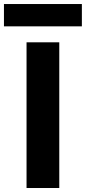

<svg xmlns="http://www.w3.org/2000/svg" viewBox="-49 -942 430 962"><path d="M84 0V-730H248V0ZM-29.2 -810V-921.8H361.2V-810Z"/></svg>

Font: SVN-Sora Variable
Style: Regular
Weight: 400
Designer: Jonathan Barnbrook, Julián Moncada
Foundry: Barnbrook Fonts
Version: Version 2.000 - Viet hoa boi STYLEno.1 Fonts